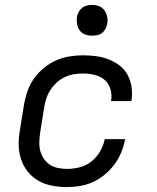

<svg xmlns="http://www.w3.org/2000/svg" viewBox="-20 -753 640 781"><path d="M252 8Q220 8 190 2Q160 -4 135 -18.5Q110 -33 92 -56Q74 -79 65 -107.5Q56 -136 56 -167Q56 -198 62 -230L78 -330Q83 -357 92.5 -384Q102 -411 119 -434.5Q136 -458 159 -477Q182 -496 208.5 -507.5Q235 -519 262.5 -523.5Q290 -528 317 -528Q344 -528 371 -524.5Q398 -521 422 -511.5Q446 -502 466.5 -486.5Q487 -471 499 -448.5Q511 -426 515 -399.5Q519 -373 515 -346L514 -342H431L432 -344Q436 -369 429 -391.5Q422 -414 405 -428.5Q388 -443 364.5 -448.5Q341 -454 317 -454Q299 -454 280.5 -451Q262 -448 244 -439.5Q226 -431 211.5 -418Q197 -405 186 -388.5Q175 -372 169 -354Q163 -336 160 -318L144 -218Q141 -199 140 -179.5Q139 -160 143 -142.5Q147 -125 157 -109.5Q167 -94 181.5 -84Q196 -74 214.5 -70Q233 -66 253 -66Q278 -66 304 -72.5Q330 -79 351.5 -96Q373 -113 387 -137Q401 -161 406 -187H489Q484 -160 473.5 -134Q463 -108 446 -85Q429 -62 407 -43.5Q385 -25 359 -13Q333 -1 305.5 3.5Q278 8 252 8ZM354 -608Q339 -608 325.5 -613Q312 -618 304 -629.5Q296 -641 293.5 -655.5Q291 -670 293 -685Q295 -695 300.5 -705Q306 -715 314.5 -721.5Q323 -728 333.5 -730.5Q344 -733 355 -733Q370 -733 383.5 -727.5Q397 -722 405 -710.5Q413 -699 416 -684.5Q419 -670 416 -655Q414 -645 408.5 -635Q403 -625 394.5 -618.5Q386 -612 375.5 -610Q365 -608 354 -608Z"/></svg>

Font: Iosevka Custom Oblique
Style: Regular
Weight: 400
Italic angle: -9°
Designer: Belleve Invis
Foundry: Belleve Invis
Version: Version 27.0.1